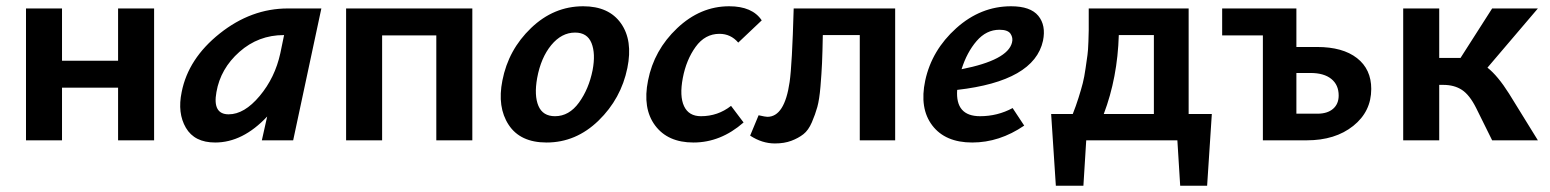

<svg xmlns="http://www.w3.org/2000/svg" viewBox="-20 -448 4948 613"><path d="M357 -421H472V0H357V-168H178V0H63V-421H178V-254H357Z M899 -421H1006L916 0H816L833 -76Q755 7 667 7Q601 7 573.5 -40Q546 -87 560 -154Q581 -261 681.5 -341Q782 -421 899 -421ZM710 -83Q760 -83 809 -141.5Q858 -200 875 -278L887 -336H886Q805 -336 744.5 -282.5Q684 -229 671 -154Q658 -83 710 -83Z M1488 -421V0H1373V-335H1200V0H1085V-421Z M1725 7Q1641 7 1604 -49.5Q1567 -106 1584 -191Q1603 -289 1675.5 -358.5Q1748 -428 1842 -428Q1924 -428 1962.5 -373.5Q2001 -319 1983 -231Q1963 -133 1891 -63Q1819 7 1725 7ZM1752 -77Q1797 -77 1828.5 -120.5Q1860 -164 1872 -224Q1882 -277 1868.5 -310.5Q1855 -344 1816 -344Q1773 -344 1740 -304Q1707 -264 1695 -199Q1685 -143 1699 -110Q1713 -77 1752 -77Z M2337 -312Q2313 -340 2277 -340Q2231 -340 2201 -298.5Q2171 -257 2160 -199Q2149 -141 2164 -109Q2179 -77 2218 -77Q2272 -77 2314 -110L2354 -57Q2281 7 2194 7Q2112 7 2071.5 -47.5Q2031 -102 2049 -191Q2068 -288 2142 -358Q2216 -428 2308 -428Q2382 -428 2412 -383Z M2838 -421V0H2725V-336H2607Q2606 -280 2604.5 -246.5Q2603 -213 2599.5 -171.5Q2596 -130 2589.5 -106.5Q2583 -83 2572 -57.5Q2561 -32 2545 -19.5Q2529 -7 2506.5 1.5Q2484 10 2454 10Q2413 10 2375 -15L2402 -80Q2424 -75 2430 -75Q2485 -75 2501 -186Q2509 -241 2514 -421Z M3208 -428Q3270 -428 3295 -397.5Q3320 -367 3310 -318Q3282 -189 3036 -161Q3030 -77 3109 -77Q3165 -77 3213 -103L3250 -47Q3171 7 3084 7Q2998 7 2956.5 -47.5Q2915 -102 2934 -191Q2955 -288 3033 -358Q3111 -428 3208 -428ZM3211 -312Q3215 -327 3206.5 -340Q3198 -353 3171 -353Q3129 -353 3098 -317Q3067 -281 3050 -227Q3197 -256 3211 -312Z M3775 -84H3849L3834 145H3748L3739 0H3448L3439 145H3351L3336 -84H3405Q3415 -109 3423.5 -136Q3432 -163 3437 -182.5Q3442 -202 3446 -230.5Q3450 -259 3452 -272.5Q3454 -286 3455 -315.5Q3456 -345 3456 -351.5Q3456 -358 3456 -389Q3456 -420 3456 -421H3775ZM3504 -84H3664V-336H3552Q3548 -200 3504 -84Z M4185 -298Q4267 -298 4312.5 -262.5Q4358 -227 4358 -164Q4358 -92 4300.5 -46Q4243 0 4152 0H4012V-335H3882V-421H4119V-298ZM4186 -85Q4218 -85 4236 -100.5Q4254 -116 4254 -143Q4254 -177 4230.5 -196Q4207 -215 4164 -215H4119V-85Z M4729 -232Q4762 -206 4798 -149L4890 0H4744L4693 -103Q4672 -145 4647.5 -161Q4623 -177 4588 -177H4575V0H4460V-421H4575V-263H4627H4643L4744 -421H4890Z"/></svg>

Font: EauTest
Style: Bold Italic
Weight: 700
Italic angle: -12°
Designer: Christian Thalmann (Catharsis Fonts)
Version: Version 0.001;PS 000.001;hotconv 1.0.88;makeotf.lib2.5.64775